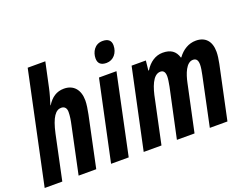

<svg xmlns="http://www.w3.org/2000/svg" viewBox="-121 -994 1582 1228"><g transform="rotate(-20 670.0 -380.0)"><path d="M-6 0H114L178 -303C201 -409 231 -446 268 -446C293 -446 304 -429 304 -405C304 -378 299 -348 292 -317L225 0H345L418 -346C424 -376 430 -412 430 -437C430 -511 391 -555 326 -555C276 -555 240 -530 211 -484H209C220 -519 232 -558 239 -592L275 -760H155Z M640 -616C688 -616 720 -657 720 -707C720 -741 699 -757 663 -757C608 -757 583 -709 583 -667C583 -633 602 -616 640 -616ZM446 0H566L681 -545H562Z M668 0H789L851 -292C865 -365 891 -446 943 -446C964 -446 975 -432 975 -403C975 -387 971 -362 966 -336L894 0H1014L1082 -319C1094 -377 1119 -446 1165 -446C1187 -446 1198 -432 1198 -402C1198 -385 1194 -359 1188 -332L1118 0H1238L1315 -363C1321 -392 1325 -421 1325 -443C1325 -515 1288 -555 1224 -555C1175 -555 1132 -529 1101 -486H1098C1084 -533 1052 -555 998 -555C949 -555 907 -526 878 -479H874L881 -545H784Z"/></g></svg>

Font: Noto Sans ExtraCondensed
Style: Bold Italic
Weight: 700
Width: 2
Italic angle: -12°
Designer: Monotype Design Team
Foundry: Monotype Imaging Inc.
Version: Version 2.013